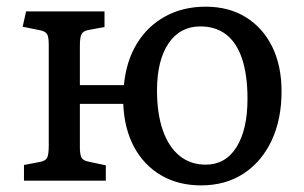

<svg xmlns="http://www.w3.org/2000/svg" viewBox="-20 -541 909 575"><path d="M582 14.2Q514.2 14.2 462.6 -15.9Q411.1 -45.9 381.6 -100.8Q352.1 -155.8 349.1 -230H219.2V-100.1Q219.2 -78.1 224.1 -69.1Q229 -60.1 244.1 -57.1L296.9 -45.9V0H51.8V-46.9L100.1 -56.2Q116.2 -59.1 121.1 -68.6Q126 -78.1 126 -104V-407.2Q126 -430.2 121.1 -438.5Q116.2 -446.8 101.1 -450.2L47.9 -460.9L58.1 -506.8H293V-460L245.1 -451.2Q229 -448.2 224.1 -438.7Q219.2 -429.2 219.2 -402.8V-286.1H351.1Q357.9 -357.9 389.9 -410.4Q421.9 -462.9 474.9 -491.9Q527.8 -521 596.2 -521Q665 -521 716.1 -489.5Q767.1 -458 795.2 -401.1Q823.2 -344.2 823.2 -267.1Q823.2 -183.1 793.2 -119.6Q763.2 -56.2 709.2 -21Q655.3 14.2 582 14.2ZM596.2 -47.9Q655.3 -47.9 688.2 -100.3Q721.2 -152.8 721.2 -245.1Q721.2 -315.9 705.1 -364.5Q689 -413.1 657.5 -437.5Q626 -461.9 580.1 -461.9Q519 -461.9 484.6 -410.9Q450.2 -359.9 450.2 -270Q450.2 -201.2 467.5 -151.1Q484.9 -101.1 517.6 -74.5Q550.3 -47.9 596.2 -47.9Z"/></svg>

Font: Literata
Style: Regular
Weight: 400
Designer: Latin by Veronika Burian and Jose Scaglione. Greek by Irene Vlachou. Cyrillic by Vera Evstafieva.
Foundry: TypeTogether
Version: Version 3.002